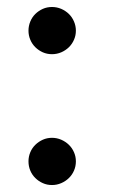

<svg xmlns="http://www.w3.org/2000/svg" viewBox="-20 -514 320 546"><path d="M195.8 -55.2Q195.8 -41 190.4 -28.8Q185.1 -16.6 175.8 -7.6Q166.5 1.5 154.1 6.8Q141.6 12.2 127.9 12.2Q113.8 12.2 101.8 6.8Q89.8 1.5 80.6 -7.6Q71.3 -16.6 66.2 -28.8Q61 -41 61 -55.2Q61 -68.8 66.2 -81.1Q71.3 -93.3 80.6 -102.3Q89.8 -111.3 101.8 -116.7Q113.8 -122.1 127.9 -122.1Q141.6 -122.1 154.1 -116.7Q166.5 -111.3 175.8 -102.3Q185.1 -93.3 190.4 -81.1Q195.8 -68.8 195.8 -55.2ZM195.8 -426.8Q195.8 -413.1 190.4 -400.9Q185.1 -388.7 175.8 -379.6Q166.5 -370.6 154.1 -365.2Q141.6 -359.9 127.9 -359.9Q113.8 -359.9 101.8 -365.2Q89.8 -370.6 80.6 -379.6Q71.3 -388.7 66.2 -400.9Q61 -413.1 61 -426.8Q61 -440.4 66.2 -452.9Q71.3 -465.3 80.6 -474.4Q89.8 -483.4 101.8 -488.8Q113.8 -494.1 127.9 -494.1Q141.6 -494.1 154.1 -488.8Q166.5 -483.4 175.8 -474.4Q185.1 -465.3 190.4 -452.9Q195.8 -440.4 195.8 -426.8Z"/></svg>

Font: Charis SIL
Style: Regular
Weight: 400
Foundry: SIL International
Version: Version 4.112